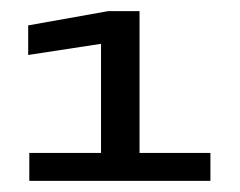

<svg xmlns="http://www.w3.org/2000/svg" viewBox="-20 -699 430 344"><path d="M32.5 -375H357V-425H230V-679H173.5L30.5 -653.5V-600.5L161 -620.5V-425H32.5Z"/></svg>

Font: Anybody SemiExpanded SemiBold
Style: Regular
Weight: 600
Width: 6
Designer: Tyler Finck
Foundry: Etcetera Type Company
Version: Version 1.113;gftools[0.9.25]